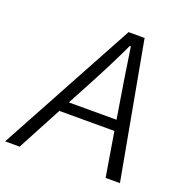

<svg xmlns="http://www.w3.org/2000/svg" viewBox="-172 -840 923 957"><g transform="rotate(20 289.5 -361.0)"><path d="M349 -722H434L566 0H490L451 -235H159L34 0H-43ZM442 -291 421 -420 408 -501Q392 -604 384 -659H378Q335 -565 258 -420L189 -291Z"/></g></svg>

Font: Nebula Sans Book
Style: Regular
Weight: 400
Italic angle: -9°
Designer: Paul D. Hunt for Adobe (as Source Sans)
Foundry: Nebula Entertainment & Broadcasting LLC
Version: Version 1.010